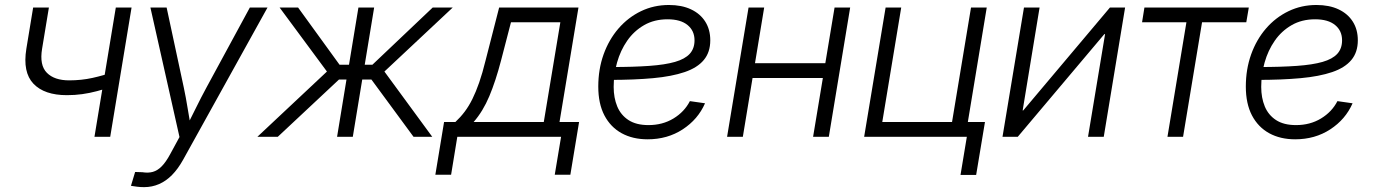

<svg xmlns="http://www.w3.org/2000/svg" viewBox="-20 -560 5619 786"><path d="M253.9 -170.4Q161.6 -170.4 116.9 -217.3Q72.3 -264.2 87.9 -360.4L115.7 -529.3H180.2L152.3 -360.4Q141.1 -293 171.9 -262Q202.6 -231 263.2 -231Q313 -231 358.4 -241Q403.8 -251 451.7 -267.6L441.4 -206.1Q407.2 -194.8 376.7 -186.8Q346.2 -178.7 316.4 -174.6Q286.6 -170.4 253.9 -170.4ZM366.7 0 454.1 -529.3H518.6L431.2 0Z M516.1 200.7 533.2 144 563 145Q586.4 148.9 605.7 143.6Q625 138.2 642.1 120.8Q659.2 103.5 676.3 71.8L714.8 1L595.7 -529.3H662.1L732.4 -201.7Q741.2 -160.2 747.8 -118.9Q754.4 -77.6 761.7 -37.1H741.7Q762.2 -77.6 782.5 -118.9Q802.7 -160.2 825.2 -201.7L1002.9 -529.3H1075.2L729.5 94.2Q708.5 131.8 684.1 156.5Q659.7 181.2 631.1 193.6Q602.5 206.1 569.8 206.1Q554.2 206.1 540.8 204.3Q527.3 202.6 516.1 200.7Z M1033.7 0 1318.4 -267.1 1124.5 -529.3H1200.2L1370.1 -294.9H1408.7L1447.3 -529.3H1511.7L1473.1 -294.9H1504.4L1751.5 -529.3H1833.5L1553.7 -267.1L1749.5 0H1672.9L1500.5 -234.4H1462.9L1424.3 0H1359.9L1398.4 -234.4H1367.7L1117.2 0Z M1762.2 155.3 1797.9 -60.5H1844.2Q1865.2 -80.1 1882.3 -102.8Q1899.4 -125.5 1913.8 -154.5Q1928.2 -183.6 1941.7 -222.2Q1955.1 -260.7 1967.8 -312.5L2023.4 -529.3H2348.1L2270.5 -60.5H2350.6L2314.9 155.3H2251L2276.9 0H1852.1L1826.7 155.3ZM1918.9 -60.5H2206.1L2273.9 -468.8H2071.8L2031.2 -312.5Q2009.3 -228.5 1983.2 -166.3Q1957 -104 1918.9 -60.5Z M2631.3 10.3Q2570.3 10.3 2524.9 -14.6Q2479.5 -39.6 2454.3 -87.6Q2429.2 -135.7 2429.2 -205.6Q2429.2 -276.4 2450.9 -337.2Q2472.7 -397.9 2512 -443.4Q2551.3 -488.8 2604 -514.2Q2656.7 -539.6 2718.3 -539.6Q2771 -539.6 2808.8 -521.7Q2846.7 -503.9 2867.2 -471.4Q2887.7 -439 2887.7 -395Q2887.7 -346.2 2861.3 -314.5Q2835 -282.7 2782.7 -264.9Q2730.5 -247.1 2653.6 -240Q2576.7 -232.9 2475.6 -232.9L2483.4 -285.6Q2573.7 -285.6 2638.2 -290.3Q2702.6 -294.9 2743.4 -306.6Q2784.2 -318.4 2803.7 -339.8Q2823.2 -361.3 2823.2 -395Q2823.2 -434.1 2794.7 -457.5Q2766.1 -481 2712.9 -481Q2658.2 -481 2616.7 -457Q2575.2 -433.1 2547.6 -393.3Q2520 -353.5 2506.1 -304.2Q2492.2 -254.9 2492.2 -204.1Q2492.2 -159.7 2506.8 -124.3Q2521.5 -88.9 2553 -68.4Q2584.5 -47.9 2634.8 -47.9Q2692.4 -47.9 2737.1 -75Q2781.7 -102.1 2804.2 -146L2866.2 -137.2Q2837.4 -71.3 2774.9 -30.5Q2712.4 10.3 2631.3 10.3Z M3375 -301.3 3365.2 -240.7H3044.9L3054.7 -301.3ZM3108.4 -529.3 3021 0H2956.5L3044.4 -529.3ZM3460.4 -529.3 3373 0H3308.6L3396.5 -529.3Z M3517.6 0 3605.5 -529.3H3669.4L3591.8 -60.5H3877.4L3955.1 -529.3H4019.5L3932.1 0ZM3912.1 156.2 3938 0H3896L3905.8 -60.5H4012.2L3976.1 156.2Z M4498.5 0H4434.1L4503.9 -420.4H4501L4146.5 0H4084L4171.9 -529.3H4235.8L4166.5 -107.9H4168.9L4523.9 -529.3H4585.9Z M4759.3 0 4836.9 -468.8H4655.3L4665 -529.3H5092.3L5082 -468.8H4900.9L4823.2 0Z M5282.2 10.3Q5221.2 10.3 5175.8 -14.6Q5130.4 -39.6 5105.2 -87.6Q5080.1 -135.7 5080.1 -205.6Q5080.1 -276.4 5101.8 -337.2Q5123.5 -397.9 5162.8 -443.4Q5202.1 -488.8 5254.9 -514.2Q5307.6 -539.6 5369.1 -539.6Q5421.9 -539.6 5459.7 -521.7Q5497.6 -503.9 5518.1 -471.4Q5538.6 -439 5538.6 -395Q5538.6 -346.2 5512.2 -314.5Q5485.8 -282.7 5433.6 -264.9Q5381.3 -247.1 5304.4 -240Q5227.5 -232.9 5126.5 -232.9L5134.3 -285.6Q5224.6 -285.6 5289.1 -290.3Q5353.5 -294.9 5394.3 -306.6Q5435.1 -318.4 5454.6 -339.8Q5474.1 -361.3 5474.1 -395Q5474.1 -434.1 5445.6 -457.5Q5417 -481 5363.8 -481Q5309.1 -481 5267.6 -457Q5226.1 -433.1 5198.5 -393.3Q5170.9 -353.5 5157 -304.2Q5143.1 -254.9 5143.1 -204.1Q5143.1 -159.7 5157.7 -124.3Q5172.4 -88.9 5203.9 -68.4Q5235.4 -47.9 5285.6 -47.9Q5343.3 -47.9 5387.9 -75Q5432.6 -102.1 5455.1 -146L5517.1 -137.2Q5488.3 -71.3 5425.8 -30.5Q5363.3 10.3 5282.2 10.3Z"/></svg>

Font: Inter 24pt Light
Style: Italic
Weight: 300
Italic angle: -9.3988°
Designer: Rasmus Andersson
Foundry: rsms
Version: Version 4.001;git-66647c0bb